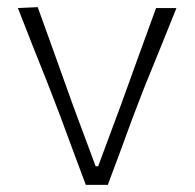

<svg xmlns="http://www.w3.org/2000/svg" viewBox="-20 -517 544 537"><path d="M220 0Q202.5 -46.5 184.8 -94.2Q167 -142 150.5 -187L117 -274.5Q95 -329.5 73 -385Q51 -440.5 30 -494.5L85.5 -497Q110.5 -427.5 134.5 -361Q158.5 -294.5 183 -225.5L247.5 -52H254.5L319 -225.5Q344 -295 368 -361.2Q392 -427.5 416.5 -494.5H473.5Q451 -438.5 428.8 -383.5Q406.5 -328.5 384 -273.5L350 -185Q333.5 -139 316.2 -92.8Q299 -46.5 281.5 0Z"/></svg>

Font: Commissioner Loud ExtraLight
Style: Regular
Weight: 200
Designer: Kostas Bartsokas
Foundry: Kostas Bartsokas
Version: Version 1.000; ttfautohint (v1.8.3)